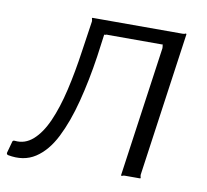

<svg xmlns="http://www.w3.org/2000/svg" viewBox="-81 -604 732 679"><g transform="rotate(10 285.0 -265.0)"><path d="M-11 0Q-17 -2 -16 -8L-5 -48Q-4 -55 4 -54Q40 -50 69 -75.5Q98 -101 119.5 -149.5Q141 -198 156.5 -264.5Q172 -331 183 -409L199 -517Q199 -523 197.5 -526.5Q196 -530 200 -530H522Q529 -530 532 -532Q535 -534 536 -530L463 -13Q463 -8 464.5 -4Q466 0 462 0H408Q403 0 399.5 2Q396 4 395 0L461 -467Q461 -473 460 -476.5Q459 -480 462 -480H264Q258 -481 254.5 -479Q251 -477 250 -480L239 -399Q226 -311 206 -233.5Q186 -156 157.5 -99.5Q129 -43 87.5 -16Q46 11 -11 0Z"/></g></svg>

Font: Libre Franklin Light
Style: Italic
Weight: 300
Italic angle: -8°
Designer: Pablo Impallari, Rodrigo Fuenzalida, Nhung Nguyen
Foundry: Impallari Type
Version: Version 3.000